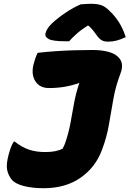

<svg xmlns="http://www.w3.org/2000/svg" viewBox="-20 -974 684 1014"><path d="M220 -171Q277 -171 311 -189Q317 -200 321.5 -211.5Q326 -223 330 -236Q345 -283 353.5 -331.5Q362 -380 371.5 -431Q381 -482 399 -536Q324 -509 239 -509Q190 -509 167 -544.5Q144 -580 157 -634Q162 -653 167.5 -668.5Q173 -684 179 -695Q221 -700 271 -703.5Q321 -707 372 -708.5Q423 -710 466 -710Q561 -710 600 -677Q639 -644 616 -585Q591 -520 579 -453Q567 -386 555.5 -317.5Q544 -249 518 -181Q484 -90 405 -35Q326 20 210 20Q151 20 106 8.5Q61 -3 42 -25Q23 -49 17.5 -78Q12 -107 26 -159Q33 -185 39.5 -200.5Q46 -216 53 -226H58Q96 -196 133.5 -183.5Q171 -171 220 -171ZM406 -951Q418 -952 433.5 -953Q449 -954 459 -954Q491 -954 512.5 -947.5Q534 -941 558 -917Q587 -890 608.5 -856Q630 -822 644 -778Q596 -754 552 -754Q530 -754 517 -761.5Q504 -769 492 -786Q483 -799 473.5 -811Q464 -823 448 -838H442Q406 -815 382.5 -793.5Q359 -772 345 -756H326Q258 -756 237 -768Q216 -780 220 -797Q222 -807 230 -821Q238 -835 255 -851Q286 -880 326.5 -907Q367 -934 406 -951Z"/></svg>

Font: Recursive Mn Csl St Blk
Style: Italic
Weight: 900
Italic angle: -15°
Monospace: yes
Version: Version 1.079;hotconv 1.0.112;makeotfexe 2.5.65598; ttfautoh